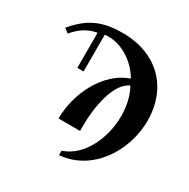

<svg xmlns="http://www.w3.org/2000/svg" viewBox="-195 -869 1230 1251"><g transform="rotate(30 419.5 -243.5)"><path d="M66 -509C112 -564 164 -600 232 -611V-347H279V-623C288 -625 298 -625 308 -625C413 -625 516 -553 569 -461C393 -400 291 -187 291 0H453V-45C453 -172 485 -376 589 -420C621 -363 637 -292 637 -218C637 -53 558 124 413 172V205C652 186 801 -49 801 -278C801 -515 644 -692 376 -692C223 -692 130 -650 33 -534Z"/></g></svg>

Font: XITS Math
Style: Bold
Weight: 700
Designer: MicroPress Inc., with final additions and corrections provided by Coen Hoffman, Elsevier (retired)
Version: Version 1.105